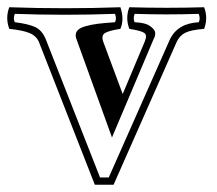

<svg xmlns="http://www.w3.org/2000/svg" viewBox="-44 -471 593 525"><path d="M-18.6 -451.2Q133.3 -445.8 285.2 -451.2Q296.4 -418 285.2 -392.1Q253.4 -387.2 242.9 -380.6Q232.4 -374 238.3 -356.9L291.5 -213.9L351.6 -356.9Q359.4 -375 350.3 -381.1Q341.3 -387.2 309.6 -392.1Q298.3 -421.9 309.6 -451.2Q412.6 -448.2 514.2 -451.2Q525.4 -421.9 514.2 -392.1Q477.5 -389.2 461.9 -381.1Q446.3 -373 438.5 -355L266.6 34.2H215.3L62.5 -356Q55.2 -373 36.9 -380.6Q18.6 -388.2 -18.6 -392.1Q-29.8 -421.9 -18.6 -451.2ZM270.5 -433.1Q133.3 -428.2 -3.4 -433.1Q-8.8 -419.9 -3.4 -410.2Q33.2 -405.8 52.2 -397Q71.3 -388.2 81.5 -362.8L229.5 14.2H253.4L420.4 -362.8Q441.4 -407.2 499.5 -410.2Q504.4 -419.9 499.5 -433.1Q412.6 -430.2 324.2 -433.1Q319.3 -419.9 324.2 -410.2Q343.3 -409.2 354.7 -405.5Q366.2 -401.9 375.7 -391.4Q385.3 -380.9 375.5 -362.8L262.2 -95.2L165.5 -362.8Q160.2 -376 165.8 -385Q171.4 -394 188.5 -398.9Q205.6 -403.8 223.4 -406Q241.2 -408.2 270.5 -410.2Q275.4 -419.9 270.5 -433.1Z"/></svg>

Font: Jacques Francois Shadow
Style: Regular
Weight: 400
Designer: Alexei Vanyashin, Nikita Kanarev (i@xarsok.ru)
Foundry: Cyreal (www.cyreal.org)
Version: Version 1.003